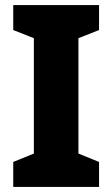

<svg xmlns="http://www.w3.org/2000/svg" viewBox="-20 -734 441 754"><path d="M369 0V-98L288 -131V-584L369 -616V-714H32V-616L113 -584V-131L32 -98V0Z"/></svg>

Font: Noto Sans Bengali SemiCondensed ExtraBold
Style: Regular
Weight: 800
Width: 4
Designer: Joana Ranito - Universal Thirst; Jelle Bosma - Monotype Design Team
Foundry: Universal Thirst ehf.
Version: Version 3.000